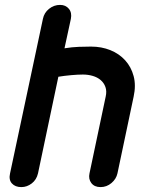

<svg xmlns="http://www.w3.org/2000/svg" viewBox="-20 -751 580 783"><path d="M155 -674Q160 -699 180 -715Q200 -731 225 -731Q248 -731 261 -715Q274 -699 269 -674L243 -554Q274 -559 301.5 -560Q329 -561 351 -561Q394 -561 430 -546.5Q466 -532 490.5 -505Q515 -478 525 -440.5Q535 -403 525 -357L459 -44Q454 -21 434.5 -4.5Q415 12 390 12Q365 12 352.5 -4.5Q340 -21 345 -44L411 -357Q416 -379 410 -396Q404 -413 390.5 -424.5Q377 -436 358 -441.5Q339 -447 318 -447Q298 -447 270 -444.5Q242 -442 218 -438L135 -44Q129 -18 109.5 -3Q90 12 67 12Q42 12 28.5 -3Q15 -18 21 -44Z"/></svg>

Font: VDS
Style: Bold Italic
Weight: 700
Designer: artmaker
Foundry: artmaker
Version: Version 1.000 2009 initial release